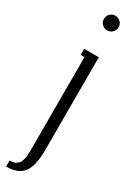

<svg xmlns="http://www.w3.org/2000/svg" viewBox="-224 -698 622 863"><g transform="rotate(30 87.0 -266.5)"><path d="M113.5 -617.9Q102.1 -606.9 86.9 -606.9Q71.8 -606.9 60.3 -617.9Q48.8 -628.9 48.8 -645Q48.8 -661.1 60.3 -672.1Q71.8 -683.1 86.9 -683.1Q102.1 -683.1 113.5 -672.1Q125 -661.1 125 -645Q125 -628.9 113.5 -617.9ZM0 149.9V118.2Q10.7 118.2 19.3 116.5Q27.8 114.7 34.2 110.1Q40.5 105.5 44.7 101.3Q48.8 97.2 51.5 88.4Q54.2 79.6 55.9 73.2Q57.6 66.9 58.1 54.2Q58.6 41.5 58.8 33.7Q59.1 25.9 59.1 9.8V-452.1H39.1V-483.9H115.2V0Q115.2 79.1 89.1 114.5Q63 149.9 0 149.9Z"/></g></svg>

Font: Margherita Light
Style: Regular
Weight: 300
Designer: James Puckett
Foundry: Dunwich Type Founders
Version: Version 1.008;hotconv 1.0.109;makeotfexe 2.5.65596